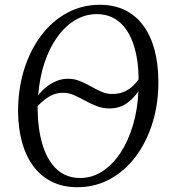

<svg xmlns="http://www.w3.org/2000/svg" viewBox="-20 -772 710 802"><path d="M303 10Q242.5 10 196.5 -13Q150.5 -36 119.2 -78Q88 -120 72.2 -177Q56.5 -234 55.5 -302.5Q55 -398.5 80.2 -480.2Q105.5 -562 151.5 -623Q197.5 -684 260 -718Q322.5 -752 396.5 -752Q458 -752 504 -728.8Q550 -705.5 580.2 -663Q610.5 -620.5 625.8 -562.5Q641 -504.5 641.5 -435Q642.5 -342.5 618 -261.8Q593.5 -181 548.2 -120Q503 -59 440.5 -24.5Q378 10 303 10ZM314.5 -28.5Q364.5 -28.5 407.2 -56Q450 -83.5 482.8 -133Q515.5 -182.5 535.2 -248.5Q555 -314.5 558 -391Q540 -362.5 509.8 -340.8Q479.5 -319 436.5 -319Q409.5 -319 384.2 -328.8Q359 -338.5 335 -351.8Q311 -365 288.5 -374.8Q266 -384.5 244 -384.5Q220 -384.5 200 -375.8Q180 -367 164.2 -354Q148.5 -341 137 -328.5Q137.5 -303 138.2 -285.5Q139 -268 141 -251Q147 -197.5 161.2 -156.2Q175.5 -115 197.5 -86.2Q219.5 -57.5 248.8 -43Q278 -28.5 314.5 -28.5ZM449 -379.5Q479 -379.5 500.5 -389.8Q522 -400 536.5 -414.2Q551 -428.5 559 -441Q558.5 -458.5 557.8 -475Q557 -491.5 555 -507Q549 -555.5 535.2 -593.5Q521.5 -631.5 500 -658.2Q478.5 -685 449.8 -699Q421 -713 384.5 -713Q336.5 -713 294.5 -688.2Q252.5 -663.5 219.8 -618Q187 -572.5 166.2 -510.8Q145.5 -449 139.5 -374Q153.5 -392 172.2 -407.5Q191 -423 214.2 -433Q237.5 -443 264.5 -443Q291 -443 314.5 -433.2Q338 -423.5 359.5 -411.2Q381 -399 403 -389.2Q425 -379.5 449 -379.5Z"/></svg>

Font: Merriweather 72pt Light
Style: Italic
Weight: 300
Italic angle: -7.8°
Version: Version 2.101